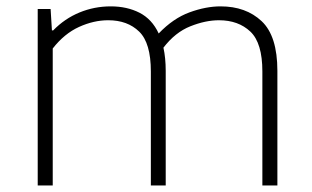

<svg xmlns="http://www.w3.org/2000/svg" viewBox="-20 -568 956 588"><path d="M95.5 0V-540.5H135L139 -475H143Q178 -511 223.5 -529.8Q269 -548.5 319 -548.5Q369 -548.5 407.2 -529Q445.5 -509.5 466 -465.5Q510.5 -512 560.5 -530.2Q610.5 -548.5 655.5 -548.5Q733 -548.5 781.2 -503.2Q829.5 -458 829.5 -351V0H783.5V-349Q783.5 -436.5 746.8 -471.2Q710 -506 650.5 -506Q609.5 -506 563 -487.5Q516.5 -469 480.5 -422Q487.5 -390.5 487.5 -351V0H442V-349Q442 -436.5 406.2 -471.2Q370.5 -506 311.5 -506Q267 -506 222 -485.5Q177 -465 141.5 -419.5V0Z"/></svg>

Font: Encode Sans Exp XLt
Style: Regular
Weight: 200
Width: 7
Designer: Multiple Designers
Foundry: Impallari Type
Version: Version 3.002; ttfautohint (v1.8.3) -l 8 -r 50 -G 200 -x 14 